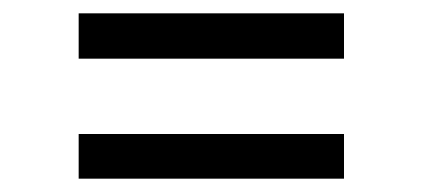

<svg xmlns="http://www.w3.org/2000/svg" viewBox="-20 -385 635 288"><path d="M98 -365H496V-297H98ZM98 -184H496V-117H98Z"/></svg>

Font: Grenze Medium
Style: Regular
Weight: 500
Designer: Renata Polastri
Foundry: Omnibus-Type
Version: Version 1.002; ttfautohint (v1.8)